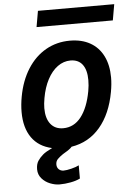

<svg xmlns="http://www.w3.org/2000/svg" viewBox="-61 -780 723 1028"><g transform="rotate(-5 300.0 -266.0)"><path d="M413.5 -282.5Q419 -312 419 -341.5Q419 -395.5 397 -424.8Q375 -454 332.5 -454Q295.5 -454 263.5 -430.8Q231.5 -407.5 209 -365Q186.5 -322.5 176.5 -265.5Q171 -235 171 -211.5Q171 -156.5 195.2 -126.2Q219.5 -96 262.5 -96Q321 -96 359.2 -145.2Q397.5 -194.5 413.5 -282.5ZM104 111Q104 83.5 115.2 66.2Q126.5 49 143 35Q150 28.5 164.5 20Q179 11.5 194 4.5Q122.5 -11 85.2 -64Q48 -117 48 -201.5Q48 -241.5 56 -284.5Q71.5 -369 111 -431.2Q150.5 -493.5 209 -526.8Q267.5 -560 338.5 -560Q402 -560 447.5 -534.2Q493 -508.5 517.2 -460Q541.5 -411.5 541.5 -344.5Q541.5 -309 534 -267.5Q513 -151 452.5 -79.8Q392 -8.5 298.5 6.5Q290 18 258 36.5L249 42Q232 53.5 220.5 65Q209 76.5 209 94Q209 110.5 219.2 120.2Q229.5 130 245 130Q261 130 287.2 123.5Q313.5 117 328 109V180Q307.5 190.5 277 196.2Q246.5 202 217 202Q193 202 166.5 191.5Q140 181 122 160.2Q104 139.5 104 111ZM182.5 -734H592.5L577.5 -648H167.5Z"/></g></svg>

Font: JuliaMono BoldItalic
Style: Regular
Weight: 700
Italic angle: -9°
Monospace: yes
Designer: cormullion
Foundry: corm
Version: Version 0.049; ttfautohint (v1.8.4)